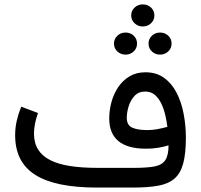

<svg xmlns="http://www.w3.org/2000/svg" viewBox="-20 -846 907 866"><path d="M571.8 -776.4Q571.8 -755.4 587.2 -741Q602.5 -726.6 624 -726.6Q646 -726.6 661.1 -741Q676.3 -755.4 676.3 -776.4Q676.3 -797.9 661.1 -812Q646 -826.2 624 -826.2Q602.5 -826.2 587.2 -812Q571.8 -797.9 571.8 -776.4ZM649.9 -649.4Q649.9 -628.4 665 -614Q680.2 -599.6 702.1 -599.6Q723.6 -599.6 738.8 -614Q753.9 -628.4 753.9 -649.4Q753.9 -670.9 738.8 -685.1Q723.6 -699.2 702.1 -699.2Q680.2 -699.2 665 -684.8Q649.9 -670.4 649.9 -649.4ZM494.1 -649.4Q494.1 -628.4 509.3 -614Q524.4 -599.6 546.4 -599.6Q567.9 -599.6 583 -614Q598.1 -628.4 598.1 -649.4Q598.1 -670.9 583 -685.1Q567.9 -699.2 546.4 -699.2Q524.4 -699.2 509.3 -684.8Q494.1 -670.4 494.1 -649.4ZM645 -259.3Q600.1 -259.3 575.9 -270.5Q551.8 -281.7 551.8 -314.9Q551.8 -337.4 559.8 -365Q567.9 -392.6 586.2 -412.8Q604.5 -433.1 634.8 -433.1Q660.6 -433.1 678.2 -418.2Q695.8 -403.3 707.3 -379.4Q718.8 -355.5 725.3 -327.6Q731.9 -299.8 734.9 -273.9Q711.9 -267.6 689.9 -263.4Q668 -259.3 645 -259.3ZM740.2 -190.4Q740.2 -145 725.3 -123.3Q710.4 -101.6 676.5 -95.2Q642.6 -88.9 585 -88.9H417.5Q348.6 -88.9 295.7 -97.2Q242.7 -105.5 206.5 -123.8Q170.4 -142.1 151.9 -171.6Q133.3 -201.2 133.3 -244.1Q133.3 -266.1 138.4 -290.5Q143.6 -314.9 151.4 -336.4L75.7 -364.7Q63.5 -335 55.9 -302.7Q48.3 -270.5 48.3 -236.8Q48.3 -175.3 71 -130.6Q93.8 -85.9 139.4 -57.1Q185.1 -28.3 254.4 -14.2Q323.7 0 417.5 0H579.1Q646 0 691.9 -8.1Q737.8 -16.1 765.6 -39.3Q793.5 -62.5 805.9 -107.2Q818.4 -151.9 818.4 -224.6Q818.4 -279.8 808.3 -332.5Q798.3 -385.3 776.6 -427.5Q754.9 -469.7 720 -494.9Q685.1 -520 635.7 -520Q594.7 -520 564 -501.5Q533.2 -482.9 512.9 -452.6Q492.7 -422.4 482.7 -385.5Q472.7 -348.6 472.7 -312Q472.7 -243.7 514.2 -209.5Q555.7 -175.3 638.7 -175.3Q667 -175.3 691.7 -179.2Q716.3 -183.1 740.2 -190.4Z"/></svg>

Font: Vazirmatn RD NL
Style: Regular
Weight: 400
Designer: Saber Rastikerdar
Foundry: Saber Rastikerdar
Version: Version 32.101